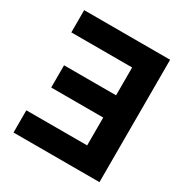

<svg xmlns="http://www.w3.org/2000/svg" viewBox="-168 -853 938 982"><g transform="rotate(30 301.5 -361.5)"><path d="M99.8 -295.7H407V-131.2H47.9V0H555.5V-722.7H47.9V-591.4H407V-427H99.8Z"/></g></svg>

Font: Giphurs SC
Style: Regular
Weight: 400
Version: Version 0.920